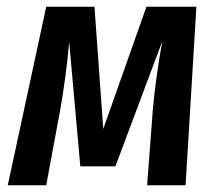

<svg xmlns="http://www.w3.org/2000/svg" viewBox="-20 -549 647 569"><path d="M530 0H416L433 -225Q442 -323 461 -427L322 -56H218L185 -425Q176 -321 158 -221L117 0H3L117 -529H260L286 -167L414 -529H562Z"/></svg>

Font: Fira Sans Condensed Medium
Style: Italic
Weight: 500
Width: 3
Italic angle: -8°
Designer: bBox Type GmbH & Carrois Corporate GbR & Edenspiekermann AG
Foundry: bBox Type GmbH & Carrois Corporate GbR & Edenspiekermann AG
Version: Version 4.301